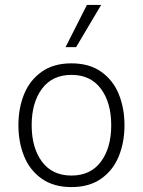

<svg xmlns="http://www.w3.org/2000/svg" viewBox="-20 -753 582 782"><path d="M55 -243Q55 -312 78 -369Q101 -426 149.5 -460.5Q198 -495 271 -495Q344 -495 392.5 -460.5Q441 -426 464 -369Q487 -312 487 -243Q487 -174 464 -117Q441 -60 392.5 -25.5Q344 9 271 9Q198 9 149.5 -25.5Q101 -60 78 -117Q55 -174 55 -243ZM433 -243Q433 -335 391 -391.5Q349 -448 271 -448Q193 -448 151 -391.5Q109 -335 109 -243Q109 -151 151 -94.5Q193 -38 271 -38Q349 -38 391 -94.5Q433 -151 433 -243ZM334 -733H392L290 -561H247Z"/></svg>

Font: Niramit ExtraLight
Style: Regular
Weight: 200
Designer: Katatrad Aksorn Co.,Ltd.
Foundry: Cadson Demak Co.,Ltd.
Version: Version 1.000; ttfautohint (v1.6)